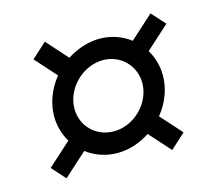

<svg xmlns="http://www.w3.org/2000/svg" viewBox="-76 -602 754 667"><g transform="rotate(-15 301.0 -269.0)"><path d="M170 -106C202 -81 243 -69 280 -69C323 -69 363 -83 398 -106L466 -30L520 -79L452 -155C484 -194 502 -242 502 -289C502 -322 493 -354 476 -383L560 -459L516 -508L432 -432C401 -456 361 -469 322 -469C283 -469 241 -456 204 -432L136 -508L82 -459L150 -383C118 -343 100 -296 100 -249C100 -216 109 -183 126 -155L42 -79L86 -30ZM288 -145C224 -145 175 -193 175 -256C175 -329 241 -394 314 -394C377 -394 426 -345 426 -282C426 -210 361 -145 288 -145Z"/></g></svg>

Font: Plus Jakarta Sans
Style: Italic
Weight: 400
Italic angle: -8°
Designer: Gumpita Rahayu
Foundry: Tokotype
Version: Version 2.071;gftools[0.9.30]